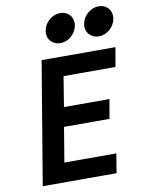

<svg xmlns="http://www.w3.org/2000/svg" viewBox="-100 -1012 812 1081"><g transform="rotate(-10 305.5 -471.5)"><path d="M55 0H477L495 -110H198L231 -308H491L510 -418H250L278 -590H575L594 -700H172ZM223 -859C215 -813 247 -776 293 -776C340 -776 382 -813 390 -859C398 -906 367 -943 320 -943C274 -943 231 -906 223 -859ZM443 -859C435 -813 467 -776 513 -776C560 -776 602 -813 610 -859C618 -906 587 -943 540 -943C494 -943 451 -906 443 -859Z"/></g></svg>

Font: CommitMono
Style: Bold Italic
Weight: 700
Monospace: yes
Designer: Eigil Nikolajsen
Foundry: Eigil Nikolajsen
Version: Version 1.143